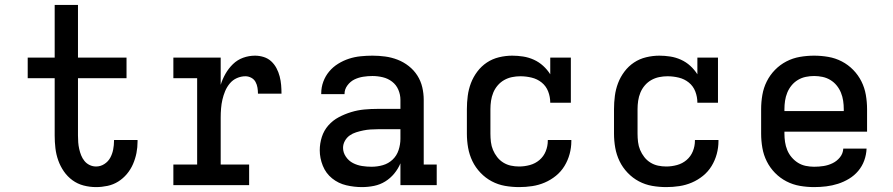

<svg xmlns="http://www.w3.org/2000/svg" viewBox="-20 -755 3640 783"><path d="M372 8Q346 8 321 1.5Q296 -5 275.5 -20Q255 -35 240.5 -56Q226 -77 217.5 -101Q209 -125 206 -150.5Q203 -176 203 -202V-436H93V-520H203V-735H298V-520H496V-436H298V-202Q298 -188 299 -174.5Q300 -161 303 -147.5Q306 -134 311 -121.5Q316 -109 324.5 -98.5Q333 -88 345.5 -82Q358 -76 372 -76Q390 -76 405.5 -86Q421 -96 429.5 -111.5Q438 -127 441.5 -145Q445 -163 445 -181V-184H541V-178Q541 -154 536.5 -131Q532 -108 522.5 -86Q513 -64 497.5 -45.5Q482 -27 462 -14.5Q442 -2 418.5 3Q395 8 372 8Z M687 0V-84H784V-436H687V-520H880V-409Q887 -432 899.5 -454Q912 -476 930 -493.5Q948 -511 971.5 -519.5Q995 -528 1020 -528Q1038 -528 1055.5 -522.5Q1073 -517 1086 -505Q1099 -493 1107.5 -477Q1116 -461 1120.5 -443.5Q1125 -426 1126.5 -408.5Q1128 -391 1128 -373H1032Q1032 -385 1030 -397.5Q1028 -410 1022 -421Q1016 -432 1004.5 -438Q993 -444 981 -444Q963 -444 946 -436.5Q929 -429 917 -414.5Q905 -400 898 -383Q891 -366 887 -348.5Q883 -331 881.5 -312.5Q880 -294 880 -276V-84H996V0Z M1456 8Q1424 8 1392 0.5Q1360 -7 1334.5 -27.5Q1309 -48 1296.5 -79Q1284 -110 1284 -142Q1284 -170 1292.5 -196.5Q1301 -223 1319 -243.5Q1337 -264 1361.5 -277Q1386 -290 1412.5 -298Q1439 -306 1466 -308.5Q1493 -311 1521 -311H1613V-348Q1613 -369 1604.5 -389Q1596 -409 1579 -422Q1562 -435 1541 -440Q1520 -445 1499 -445Q1480 -445 1461 -442Q1442 -439 1425.5 -431Q1409 -423 1397 -407Q1385 -391 1385 -372V-371H1290V-374Q1290 -399 1298.5 -422Q1307 -445 1322.5 -463.5Q1338 -482 1359 -495Q1380 -508 1403 -515.5Q1426 -523 1450.5 -525.5Q1475 -528 1499 -528Q1525 -528 1551 -524.5Q1577 -521 1601.5 -511.5Q1626 -502 1647 -485.5Q1668 -469 1682 -447Q1696 -425 1702 -399.5Q1708 -374 1708 -348V-84H1761V0H1613V-89Q1604 -67 1588 -47.5Q1572 -28 1551 -15Q1530 -2 1505.5 3Q1481 8 1456 8ZM1495 -75Q1519 -75 1541.5 -81.5Q1564 -88 1581 -104Q1598 -120 1605.5 -143Q1613 -166 1613 -189V-228H1521Q1506 -228 1491 -227Q1476 -226 1461.5 -223Q1447 -220 1432.5 -215.5Q1418 -211 1406 -202.5Q1394 -194 1386.5 -180.5Q1379 -167 1379 -152Q1379 -133 1390.5 -116Q1402 -99 1419.5 -90Q1437 -81 1456.5 -78Q1476 -75 1495 -75Z M2097 8Q2068 8 2039.5 3Q2011 -2 1985.5 -15.5Q1960 -29 1939.5 -50.5Q1919 -72 1906.5 -98Q1894 -124 1889 -152.5Q1884 -181 1884 -210V-310Q1884 -337 1887.5 -364Q1891 -391 1900.5 -416Q1910 -441 1926.5 -463Q1943 -485 1965.5 -500Q1988 -515 2015 -521.5Q2042 -528 2069 -528Q2091 -528 2113.5 -524.5Q2136 -521 2157 -511.5Q2178 -502 2195 -486.5Q2212 -471 2224 -452V-520H2308V-336H2224Q2224 -360 2215.5 -382Q2207 -404 2189 -418.5Q2171 -433 2148 -438.5Q2125 -444 2102 -444Q2085 -444 2068 -440.5Q2051 -437 2036 -428.5Q2021 -420 2009.5 -406.5Q1998 -393 1991.5 -377Q1985 -361 1982.5 -344Q1980 -327 1980 -310V-210Q1980 -193 1982 -176Q1984 -159 1990.5 -143.5Q1997 -128 2007.5 -114.5Q2018 -101 2032.5 -92Q2047 -83 2063.5 -79.5Q2080 -76 2097 -76Q2119 -76 2141 -82Q2163 -88 2180 -102.5Q2197 -117 2205.5 -138Q2214 -159 2214 -181V-184H2310V-179Q2310 -153 2303 -127Q2296 -101 2282 -78Q2268 -55 2247 -38Q2226 -21 2201.5 -10.5Q2177 0 2150.5 4Q2124 8 2097 8Z M2697 8Q2668 8 2639.5 3Q2611 -2 2585.5 -15.5Q2560 -29 2539.5 -50.5Q2519 -72 2506.5 -98Q2494 -124 2489 -152.5Q2484 -181 2484 -210V-310Q2484 -337 2487.5 -364Q2491 -391 2500.5 -416Q2510 -441 2526.5 -463Q2543 -485 2565.5 -500Q2588 -515 2615 -521.5Q2642 -528 2669 -528Q2691 -528 2713.5 -524.5Q2736 -521 2757 -511.5Q2778 -502 2795 -486.5Q2812 -471 2824 -452V-520H2908V-336H2824Q2824 -360 2815.5 -382Q2807 -404 2789 -418.5Q2771 -433 2748 -438.5Q2725 -444 2702 -444Q2685 -444 2668 -440.5Q2651 -437 2636 -428.5Q2621 -420 2609.5 -406.5Q2598 -393 2591.5 -377Q2585 -361 2582.5 -344Q2580 -327 2580 -310V-210Q2580 -193 2582 -176Q2584 -159 2590.5 -143.5Q2597 -128 2607.5 -114.5Q2618 -101 2632.5 -92Q2647 -83 2663.5 -79.5Q2680 -76 2697 -76Q2719 -76 2741 -82Q2763 -88 2780 -102.5Q2797 -117 2805.5 -138Q2814 -159 2814 -181V-184H2910V-179Q2910 -153 2903 -127Q2896 -101 2882 -78Q2868 -55 2847 -38Q2826 -21 2801.5 -10.5Q2777 0 2750.5 4Q2724 8 2697 8Z M3300 8Q3271 8 3242 3Q3213 -2 3187 -15.5Q3161 -29 3140.5 -50Q3120 -71 3107 -97Q3094 -123 3089 -152Q3084 -181 3084 -210V-310Q3084 -339 3089 -368Q3094 -397 3107 -423Q3120 -449 3140.5 -470Q3161 -491 3187 -504.5Q3213 -518 3242 -523Q3271 -528 3300 -528Q3329 -528 3358 -523Q3387 -518 3413 -504.5Q3439 -491 3459.5 -470Q3480 -449 3493 -423Q3506 -397 3511 -368Q3516 -339 3516 -310V-218H3179V-210Q3179 -193 3181.5 -176Q3184 -159 3190.5 -143Q3197 -127 3208.5 -113.5Q3220 -100 3234.5 -91Q3249 -82 3266 -78.5Q3283 -75 3300 -75Q3320 -75 3339 -78Q3358 -81 3375.5 -89.5Q3393 -98 3405.5 -113.5Q3418 -129 3419 -149H3514Q3513 -124 3504.5 -100.5Q3496 -77 3480 -58Q3464 -39 3442.5 -26Q3421 -13 3397.5 -5.5Q3374 2 3349.5 5Q3325 8 3300 8ZM3179 -302H3421V-310Q3421 -327 3418.5 -344Q3416 -361 3409.5 -377Q3403 -393 3392 -406.5Q3381 -420 3366 -429Q3351 -438 3334 -441.5Q3317 -445 3300 -445Q3283 -445 3266 -441.5Q3249 -438 3234 -429Q3219 -420 3208 -406.5Q3197 -393 3190.5 -377Q3184 -361 3181.5 -344Q3179 -327 3179 -310Z"/></svg>

Font: Iosevka HT Medium Extended
Style: Regular
Weight: 500
Width: 7
Monospace: yes
Designer: Belleve Invis
Foundry: Belleve Invis
Version: Version 32.3.0; ttfautohint (v1.8.4)